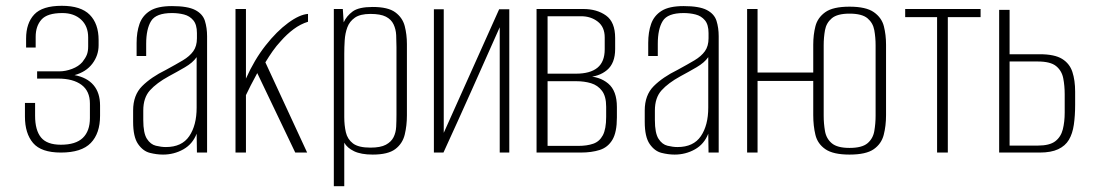

<svg xmlns="http://www.w3.org/2000/svg" viewBox="-20 -526 3774 662"><path d="M190 0Q122 0 94 -33Q66 -66 66 -124V-171H101V-127Q101 -77 121.5 -52Q142 -27 190 -27Q241 -27 265.5 -50.5Q290 -74 290 -119V-169Q290 -212 261 -233.5Q232 -255 181 -255H108V-280H185Q206 -280 228.5 -288.5Q251 -297 264 -312Q275 -326 279.5 -337.5Q284 -349 284 -366V-397Q284 -436 259.5 -458.5Q235 -481 195 -481Q143 -481 123 -458.5Q103 -436 103 -399V-362H70V-393Q70 -446 98 -476Q126 -506 193 -506Q259 -506 289.5 -475Q320 -444 320 -388V-370Q320 -335 298.5 -306.5Q277 -278 237 -267Q280 -259 302.5 -232.5Q325 -206 325 -162V-127Q325 -66 293 -33Q261 0 190 0Z M542 7Q520 7 496.5 1Q473 -5 456 -29.5Q439 -54 439 -106V-145Q439 -198 470 -229Q501 -260 552 -285Q587 -304 610.5 -318Q634 -332 646.5 -349.5Q659 -367 659 -394V-412Q659 -441 646.5 -456Q634 -471 614.5 -476Q595 -481 573 -481Q518 -481 501 -453.5Q484 -426 484 -375V-333H451V-378Q451 -415 461 -443.5Q471 -472 497 -488.5Q523 -505 573 -505Q627 -505 653 -491.5Q679 -478 686.5 -454Q694 -430 694 -401V0H659L658 -65Q644 -29 612 -11Q580 7 542 7ZM552 -19Q607 -19 632.5 -56.5Q658 -94 658 -155V-329Q645 -310 617.5 -294Q590 -278 562 -263Q520 -240 497 -214.5Q474 -189 474 -145V-112Q474 -67 486.5 -47.5Q499 -28 517.5 -23.5Q536 -19 552 -19Z M792 0V-495H828V-255Q857 -320 895.5 -369Q934 -418 973.5 -447Q1013 -476 1042 -478V-451Q1016 -443 992.5 -425.5Q969 -408 948 -384Q933 -368 920 -349.5Q907 -331 895 -311L1039 0H998L867 -274Q856 -254 844.5 -231.5Q833 -209 828 -198V0Z M1131 116V-495H1162L1165 -449Q1175 -471 1196 -486.5Q1217 -502 1265 -502Q1318 -502 1343 -483.5Q1368 -465 1375.5 -436Q1383 -407 1383 -374V-128Q1383 -93 1375.5 -62Q1368 -31 1343 -12Q1318 7 1265 7Q1225 7 1201 -4.5Q1177 -16 1167 -34V116ZM1257 -17Q1292 -17 1310.5 -27Q1329 -37 1337 -53Q1345 -69 1346 -89Q1347 -109 1347 -130V-364Q1347 -385 1346 -405Q1345 -425 1337 -442Q1329 -459 1310.5 -468.5Q1292 -478 1257 -478Q1222 -478 1203.5 -465Q1185 -452 1177.5 -431.5Q1170 -411 1168.5 -387Q1167 -363 1167 -341V-122Q1167 -94 1172.5 -70Q1178 -46 1197 -31.5Q1216 -17 1257 -17Z M1476 0V-494H1510V-68L1701 -494H1736V0H1703V-432Q1655 -324 1607 -216.5Q1559 -109 1509 0Z M1830 0V-495H1991Q2038 -495 2069.5 -472.5Q2101 -450 2101 -395V-357Q2101 -308 2073 -284.5Q2045 -261 2002 -260V-263Q2047 -263 2077 -238Q2107 -213 2107 -157V-121Q2107 -70 2091.5 -44Q2076 -18 2048 -9Q2020 0 1982 0ZM1868 -23H1974Q2004 -23 2025.5 -30.5Q2047 -38 2058.5 -59.5Q2070 -81 2070 -123V-158Q2070 -194 2055.5 -213Q2041 -232 2018 -239Q1995 -246 1967 -246H1868ZM1868 -272H1966Q2015 -272 2040 -292.5Q2065 -313 2065 -356V-397Q2065 -433 2041 -451.5Q2017 -470 1984 -470H1868Z M2306 7Q2284 7 2260.5 1Q2237 -5 2220 -29.5Q2203 -54 2203 -106V-145Q2203 -198 2234 -229Q2265 -260 2316 -285Q2351 -304 2374.5 -318Q2398 -332 2410.5 -349.5Q2423 -367 2423 -394V-412Q2423 -441 2410.5 -456Q2398 -471 2378.5 -476Q2359 -481 2337 -481Q2282 -481 2265 -453.5Q2248 -426 2248 -375V-333H2215V-378Q2215 -415 2225 -443.5Q2235 -472 2261 -488.5Q2287 -505 2337 -505Q2391 -505 2417 -491.5Q2443 -478 2450.5 -454Q2458 -430 2458 -401V0H2423L2422 -65Q2408 -29 2376 -11Q2344 7 2306 7ZM2316 -19Q2371 -19 2396.5 -56.5Q2422 -94 2422 -155V-329Q2409 -310 2381.5 -294Q2354 -278 2326 -263Q2284 -240 2261 -214.5Q2238 -189 2238 -145V-112Q2238 -67 2250.5 -47.5Q2263 -28 2281.5 -23.5Q2300 -19 2316 -19Z M2909 7Q2853 7 2826 -11.5Q2799 -30 2791.5 -61Q2784 -92 2784 -129V-372Q2784 -406 2791.5 -435.5Q2799 -465 2825.5 -484Q2852 -503 2909 -503Q2966 -503 2993 -484Q3020 -465 3027.5 -435.5Q3035 -406 3035 -372V-129Q3035 -92 3027 -61Q3019 -30 2992.5 -11.5Q2966 7 2909 7ZM2556 0V-495H2592V-276H2790V-247H2592V0ZM2909 -16Q2952 -16 2971 -32Q2990 -48 2994.5 -74Q2999 -100 2999 -127V-370Q2999 -397 2994.5 -422Q2990 -447 2971 -463Q2952 -479 2909 -479Q2867 -479 2848 -463Q2829 -447 2824.5 -422Q2820 -397 2820 -370V-127Q2820 -100 2824.5 -74Q2829 -48 2848 -32Q2867 -16 2909 -16Z M3211 0V-467H3101V-495H3361V-467H3248V0Z M3425 0V-492H3461V-339H3565Q3616 -339 3642 -323Q3668 -307 3677.5 -278Q3687 -249 3687 -210V-165Q3687 -127 3682.5 -96Q3678 -65 3665.5 -44Q3653 -23 3628.5 -11.5Q3604 0 3565 0ZM3461 -24H3558Q3599 -24 3618.5 -39Q3638 -54 3644.5 -80Q3651 -106 3651 -138V-201Q3651 -230 3646 -256Q3641 -282 3621.5 -298Q3602 -314 3558 -314H3461Z"/></svg>

Font: Alumni Sans ExtraLight
Style: Regular
Weight: 250
Version: Version 1.018